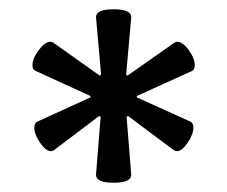

<svg xmlns="http://www.w3.org/2000/svg" viewBox="-20 -729 490 414"><path d="M252 -568 255 -566 356 -637Q360 -639 362 -639Q374 -639 387 -621Q400 -603 400 -588Q400 -579 394 -576L275 -522V-519L390 -467Q397 -464 397 -454Q397 -439 384.5 -421Q372 -403 361 -403Q359 -403 355 -405L256 -479L253 -477L263 -352Q263 -335 225 -335Q187 -335 187 -352L197 -477L194 -479L96 -405Q92 -403 90 -403Q79 -403 66.5 -421Q54 -439 54 -454Q54 -464 61 -467L175 -519V-522L57 -576Q50 -579 50 -588Q50 -603 63.5 -621Q77 -639 89 -639Q91 -639 95 -637L195 -566L198 -568L187 -692Q187 -709 225 -709Q263 -709 263 -692Z"/></svg>

Font: Marmelad
Style: Regular
Weight: 400
Designer: Manvel Shmavonyan
Foundry: Cyreal
Version: Version 1.001;PS 001.001;hotconv 1.0.88;makeotf.lib2.5.64775